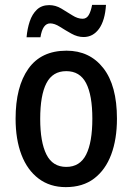

<svg xmlns="http://www.w3.org/2000/svg" viewBox="-20 -758 544 788"><path d="M460 -271Q460 -187 436.5 -124Q413 -61 366.5 -25.5Q320 10 250 10Q185 10 138.5 -25Q92 -60 68 -123Q44 -186 44 -271Q44 -402 96.5 -476Q149 -550 253 -550Q348 -550 404 -478.5Q460 -407 460 -271ZM145 -270Q145 -175 170.5 -124Q196 -73 252 -73Q308 -73 333.5 -123.5Q359 -174 359 -271Q359 -367 333.5 -416.5Q308 -466 252 -466Q196 -466 170.5 -416.5Q145 -367 145 -270ZM89 -605Q92 -640 102 -670Q112 -700 131.5 -718.5Q151 -737 182 -737Q208 -737 231.5 -723Q255 -709 277 -695Q299 -681 319 -681Q335 -681 344 -696Q353 -711 358 -738H415Q411 -674 386.5 -640Q362 -606 323 -606Q298 -606 273 -620Q248 -634 226 -648Q204 -662 186 -662Q155 -662 146 -605Z"/></svg>

Font: Noto Sans Georgian Condensed Medium
Style: Regular
Weight: 500
Width: 3
Designer: Monotype Design Team, Akaki Razmadze
Foundry: Google LLC
Version: Version 2.005; ttfautohint (v1.8.4.7-5d5b)